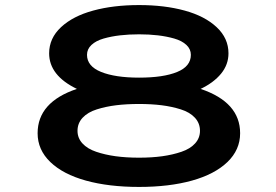

<svg xmlns="http://www.w3.org/2000/svg" viewBox="-20 -727 1090 758"><path d="M529 11Q409.5 11 319.2 -14Q229 -39 178.8 -87.2Q128.5 -135.5 128.5 -201Q128.5 -324 283.5 -376Q174 -429 174 -516.5Q174 -576 221 -619.8Q268 -663.5 347.8 -685.2Q427.5 -707 529 -707Q630 -707 709.2 -685.2Q788.5 -663.5 835.2 -619.8Q882 -576 882 -516.5Q882 -472 852.8 -436.2Q823.5 -400.5 772 -376Q928 -323.5 928 -201Q928 -135.5 877.8 -87.2Q827.5 -39 737.8 -14Q648 11 529 11ZM529 -420.5Q625 -420.5 679.2 -442.8Q733.5 -465 733.5 -510.5Q733.5 -533 716 -549.5Q698.5 -566 668 -574.8Q637.5 -583.5 603 -587.5Q568.5 -591.5 529 -591.5Q489 -591.5 454.2 -587.5Q419.5 -583.5 389 -574.8Q358.5 -566 341 -549.5Q323.5 -533 323.5 -510.5Q323.5 -465.5 379.2 -443Q435 -420.5 529 -420.5ZM529 -104.5Q579 -104.5 620.5 -110.2Q662 -116 696.5 -127.8Q731 -139.5 750.2 -160.8Q769.5 -182 769.5 -210.5Q769.5 -240.5 749.5 -262.2Q729.5 -284 693.8 -295.2Q658 -306.5 617.8 -311.5Q577.5 -316.5 529 -316.5Q479.5 -316.5 438.8 -311.5Q398 -306.5 362.2 -295.2Q326.5 -284 306.2 -262.2Q286 -240.5 286 -210.5Q286 -182 305.5 -160.8Q325 -139.5 359.8 -127.8Q394.5 -116 436.5 -110.2Q478.5 -104.5 529 -104.5Z"/></svg>

Font: League Mono Extended SemiBold
Style: Regular
Weight: 600
Width: 9
Designer: Tyler Finck
Foundry: The League of Moveable Type / Tyler Finck
Version: Version 2.210